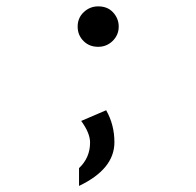

<svg xmlns="http://www.w3.org/2000/svg" viewBox="-20 -450 626 612"><path d="M293 -429.7Q321.8 -429.7 338.9 -412.1Q358.4 -392.1 358.4 -365.2Q358.4 -338.4 338.9 -319.3Q319.8 -300.8 293 -300.8Q265.1 -300.8 247.1 -318.4Q227.5 -337.4 227.5 -365.2Q227.5 -393.1 247.1 -411.4Q266.6 -429.7 293 -429.7ZM318.4 -98.6Q344.7 -52.2 344.7 3.4Q344.7 88.9 231.9 142.6V85.9Q267.1 52.7 267.1 4.4Q267.1 -25.9 238.8 -64.5Z"/></svg>

Font: Consola Mono
Style: Book
Weight: 400
Monospace: yes
Version: Version 2.001